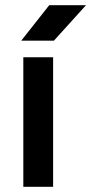

<svg xmlns="http://www.w3.org/2000/svg" viewBox="-20 -721 352 741"><path d="M62 -564H188L312 -701H170ZM70 0H185V-500H70Z"/></svg>

Font: Unageo
Style: SemiBold
Weight: 600
Designer: Richard Sepsi
Foundry: Richard Sepsi
Version: Version 2.000